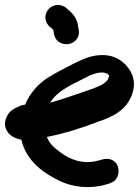

<svg xmlns="http://www.w3.org/2000/svg" viewBox="-23 -744 560 774"><path d="M0 -227C10 -199 35 -186 63 -181C83 -93 156 -44 219 -14C271 11 339 18 400 1C422 -5 443 -11 451 -33C459 -54 457 -89 424 -101C413 -105 403 -104 393 -102L374 -97C313 -79 258 -101 219 -131C194 -150 176 -165 166 -192C239 -206 309 -229 374 -254C413 -267 460 -286 489 -325C507 -350 528 -394 510 -442C494 -482 455 -516 407 -521C352 -527 311 -505 279 -490C242 -471 206 -453 170 -431C131 -405 99 -371 78 -322C77 -322 62 -319 62 -319L49 -313C34 -307 17 -297 7 -279C-2 -264 -6 -245 0 -227ZM160 -674C160 -655 170 -643 178 -635H179C180 -634 192 -626 192 -622V-621L195 -607C201 -571 236 -562 257 -567C278 -572 301 -593 294 -625L292 -636C289 -670 270 -688 256 -702H255L245 -711C239 -717 225 -724 211 -724C182 -724 160 -701 160 -674ZM179 -330C210 -381 270 -404 326 -433C364 -454 401 -459 417 -440C417 -440 417 -437 416 -434C410 -412 389 -400 341 -383C288 -365 233 -345 179 -330Z"/></svg>

Font: Stray Cat
Style: ExBlk
Weight: 1000
Version: Version 1.0